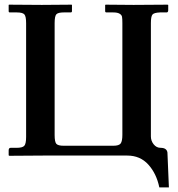

<svg xmlns="http://www.w3.org/2000/svg" viewBox="-20 -666 762 822"><path d="M524.9 0Q524.9 0 166 0L20 1L17.1 -1V-22Q17.1 -33.2 25.9 -33.2H51.8Q75.7 -33.2 83.7 -41.5Q91.8 -49.8 91.8 -80.1V-566.9Q91.8 -595.7 84.5 -604.2Q77.1 -612.8 51.8 -612.8H22Q17.1 -612.8 17.1 -618.2V-645L19 -646L159.2 -645L286.1 -646L288.1 -645V-618.2Q288.1 -613.3 283.2 -612.8H252.9Q229 -612.8 221.4 -605Q213.9 -597.2 213.9 -566.9V-87.9Q213.9 -58.1 221.4 -50Q229 -42 252.9 -42H464.8Q489.7 -42 496.8 -52Q503.9 -62 503.9 -88.9V-566.9Q503.9 -585.9 502.4 -594Q501 -602.1 491.9 -607.4Q482.9 -612.8 464.8 -612.8H436Q430.2 -612.8 430.2 -618.2V-645L433.1 -646L551.8 -645L696.8 -646L700.2 -645V-623Q700.2 -613.3 693.8 -612.8H665Q639.2 -611.8 632.6 -603.5Q626 -595.2 626 -566.9V-82Q626 -63 637.9 -48.1Q649.9 -33.2 667 -33.2Q693.8 -33.2 696.8 -13.2L703.1 136.2H662.1Q649.9 77.1 615 38.6Q580.1 0 524.9 0Z"/></svg>

Font: Linux Libertine
Style: Semibold
Weight: 600
Designer: Philipp H. Poll
Foundry: Philipp H. Poll
Version: Version 5.1.2 ; ttfautohint (v0.9)